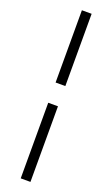

<svg xmlns="http://www.w3.org/2000/svg" viewBox="-206 -870 694 1186"><g transform="rotate(20 141.0 -276.5)"><path d="M173 276V-221H109V276ZM173 -354V-829H109V-354Z"/></g></svg>

Font: AllPunType SemiBold
Style: Regular
Weight: 600
Version: 1.0